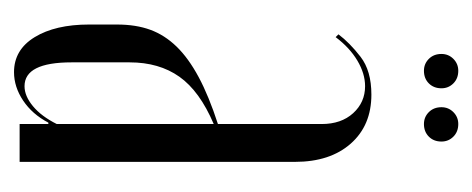

<svg xmlns="http://www.w3.org/2000/svg" viewBox="-220 -446 674 274"><g transform="rotate(90 117.0 -309.0)"><path d="M15 -139Q15 -166 22.5 -186.5Q30 -207 46.5 -224Q63 -241 90 -255.5Q117 -270 157 -283V-431Q157 -459 141.5 -476Q126 -493 103 -493Q85 -493 66.5 -482Q48 -471 33 -451L29 -455Q41 -471 61 -486.5Q81 -502 115 -502Q159 -502 185 -472.5Q211 -443 211 -393V0H157V-41H155Q143 -18 123.5 -5Q104 8 83 8Q51 8 33 -21.5Q15 -51 15 -99ZM103 -7Q117 -7 131.5 -19Q146 -31 157 -53V-277Q110 -257 89.5 -228Q69 -199 69 -157V-74Q69 -7 103 -7ZM57 -602Q57 -612 64 -619Q71 -626 81 -626Q92 -626 99 -619Q106 -612 106 -602Q106 -591 99 -584Q92 -577 81 -577Q71 -577 64 -584Q57 -591 57 -602ZM133 -602Q133 -612 140 -619Q147 -626 157 -626Q168 -626 175 -619Q182 -612 182 -602Q182 -591 175 -584Q168 -577 157 -577Q147 -577 140 -584Q133 -591 133 -602Z"/></g></svg>

Font: Moniqa Cond Display
Style: Regular
Weight: 400
Width: 3
Designer: Rajesh Rajput
Foundry: Rajesh Rajput
Version: Version 1.000